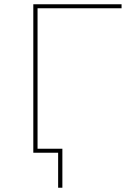

<svg xmlns="http://www.w3.org/2000/svg" viewBox="-20 -720 601 905"><path d="M137 -700H553V-681H148L157 -690V0H137ZM254 -9 263 0H137V-19H274V165H254Z"/></svg>

Font: Montserrat
Style: Regular
Weight: 400
Designer: Julieta Ulanovsky
Foundry: Julieta Ulanovsky
Version: Version 8.000